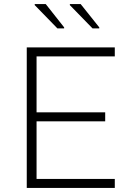

<svg xmlns="http://www.w3.org/2000/svg" viewBox="-20 -920 639 940"><path d="M111 0V-688H542V-644H159V-370H495V-326H159V-44H542V0ZM466 -781H433L322 -895V-900H375L466 -786ZM294 -781H261L150 -895V-900H204L294 -786Z"/></svg>

Font: Saira Thin ExtraLight
Style: Regular
Weight: 250
Version: Version 1.101